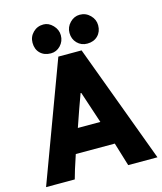

<svg xmlns="http://www.w3.org/2000/svg" viewBox="-120 -901 836 989"><g transform="rotate(-15 298.5 -406.5)"><path d="M127 -736Q127 -768 149.5 -790.5Q172 -813 205 -813Q233 -813 255.5 -789.5Q278 -766 278 -736Q278 -704 256.5 -681.5Q235 -659 205 -659Q170 -659 148.5 -680Q127 -701 127 -736ZM324 -736Q324 -767 346.5 -790Q369 -813 399 -813Q431 -813 454 -790Q477 -767 477 -736Q477 -702 455.5 -680.5Q434 -659 399 -659Q367 -659 345.5 -681Q324 -703 324 -736ZM237 -633H361L596 0H440Q417 -78 402 -125H194Q165 -39 155 0H2ZM301 -427Q272 -349 239 -252H359Q338 -316 301 -427Z"/></g></svg>

Font: Tajawal Black
Style: Regular
Weight: 900
Designer: Boutros Fonts
Foundry: Created by Boutros International 2017
Version: Version 1.700